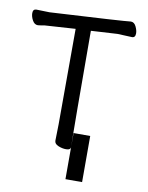

<svg xmlns="http://www.w3.org/2000/svg" viewBox="-96 -784 789 1027"><g transform="rotate(10 298.5 -270.5)"><path d="M307.1 17.1Q286.1 17.1 264.6 8.1Q243.2 -1 243.2 -18.1L245.1 -106.9L246.1 -626Q97.2 -617.2 78.1 -615.2Q55.2 -610.8 43 -609.9Q24.9 -609.9 13.9 -629.9Q2.9 -649.9 2.9 -668.9Q2.9 -690.9 22 -690.9L92.8 -689Q494.1 -710.9 530.8 -715.8Q548.8 -715.8 558.8 -695.3Q568.8 -674.8 568.8 -658.2Q568.8 -634.8 550.8 -634.8L471.2 -638.2L328.1 -629.9Q329.1 -106 332 0Q332 17.1 307.1 17.1ZM422.4 -75.2V175.3H332V-75.2Z"/></g></svg>

Font: LXGW WenKai Screen
Style: Regular
Weight: 400
Designer: LXGW / Fontworks Inc.
Foundry: LXGW / Fontworks Inc.
Version: Version 1.510;January 18,2025